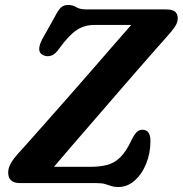

<svg xmlns="http://www.w3.org/2000/svg" viewBox="-20 -738 736 774"><path d="M367 0H60Q13 0 13 -43Q13 -61 23.8 -79.8Q34.5 -98.5 50 -115.5Q70.5 -138 104.8 -176.5Q139 -215 181.8 -263.5Q224.5 -312 270.8 -364.5Q317 -417 361.5 -468.2Q406 -519.5 444.2 -563.5Q482.5 -607.5 509 -637.5H361Q321 -637.5 289.8 -617.2Q258.5 -597 220 -544Q203 -519 186.8 -513.8Q170.5 -508.5 155.5 -515Q123.5 -528 150 -579.5L201 -670.5Q214.5 -697.5 225.8 -707.8Q237 -718 254.5 -718Q273.5 -718 287.8 -709Q302 -700 329 -700H649Q674.5 -700 685.5 -691.2Q696.5 -682.5 696.5 -662.5Q696.5 -647 684.2 -629Q672 -611 653 -590.5Q640 -576 610 -542Q580 -508 539.2 -461.2Q498.5 -414.5 452.2 -361Q406 -307.5 359 -253.2Q312 -199 270.2 -150.5Q228.5 -102 197.5 -65.5H343Q381 -65.5 410.5 -72.8Q440 -80 464 -103Q488 -126 510 -173Q521.5 -196 531.2 -205.5Q541 -215 554 -215Q586.5 -215 586.5 -170Q586.5 -120.5 569.2 -78Q552 -35.5 522.5 -9.8Q493 16 456.5 16Q440.5 16 429.2 12Q418 8 404.2 4Q390.5 0 367 0Z"/></svg>

Font: Fraunces 9pt S100 SemiBold
Style: Italic
Weight: 600
Italic angle: -16°
Version: Version 1.000; ttfautohint (v1.8.3)